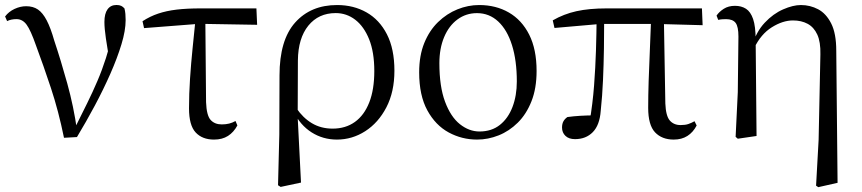

<svg xmlns="http://www.w3.org/2000/svg" viewBox="-20 -551 3492 778"><path d="M239.3 7.3Q217.3 -100.7 186.6 -193.6Q155.8 -286.5 125.7 -367.2Q104.2 -428.8 87.7 -451.1Q71.3 -473.5 46.8 -473.5Q24.8 -473.5 8.8 -465.5L0.6 -484.2Q15.3 -503.8 38.8 -514.8Q62.4 -525.8 85.8 -525.8Q114.3 -525.8 133.9 -512.4Q153.4 -498.9 169.3 -468.4Q185.3 -437.9 199.9 -386.3Q226.8 -305.9 252.7 -212.5Q278.6 -119.1 292.2 -22.3H277.7L284.1 -33.8Q310.7 -86.9 333.2 -132.7Q355.7 -178.4 374.6 -222.6Q393.6 -266.8 409.3 -315.8Q424.9 -364.7 438.7 -423.6L425.7 -295.2Q414.9 -355.7 409 -395.9Q403.1 -436.1 403.1 -462Q403.1 -495.7 415.8 -513.3Q428.5 -530.8 451.9 -530.8Q463.8 -530.8 471.2 -527.2Q478.5 -523.6 484.4 -516.7Q487.1 -505.4 488.1 -494.5Q489.1 -483.5 489.1 -469.6Q489.1 -427.2 472.1 -371.4Q455.2 -315.7 427.2 -252.2Q399.2 -188.7 364.1 -122.9Q329 -57.2 291.8 4.4Z M563.7 -437.1 557.5 -465Q587.8 -484.8 621 -495.9Q654.2 -507.1 695.9 -512.1Q737.6 -517 793.4 -517H1019L1021.9 -450.5L787.4 -454.5ZM847.2 14.6Q799.7 14.6 772.8 -14.3Q745.9 -43.2 745.9 -112.1Q745.9 -170.4 750 -232.2Q754.1 -293.9 760.4 -355.7Q766.8 -417.4 772.5 -474.9H812L815 -136.8Q817 -83.2 833.5 -65Q849.9 -46.9 878.5 -46.9Q895.3 -46.9 908.7 -50.3Q922.1 -53.7 934.3 -60.7L941.9 -42.7Q927 -15 903.8 -0.2Q880.6 14.6 847.2 14.6Z M1106.6 199.6 1111.8 -5.5 1112.6 -245.2Q1112.6 -388.7 1175.9 -459.6Q1239.3 -530.6 1346 -530.6Q1412.7 -530.6 1465.2 -500.8Q1517.7 -471 1547.9 -411.9Q1578.2 -352.7 1578.2 -264.3Q1578.2 -178.8 1545.7 -116.2Q1513.2 -53.6 1460.1 -19.5Q1407 14.6 1345.2 14.6Q1288.7 14.6 1242.5 -14.7Q1196.4 -44.1 1170.4 -97.7H1167L1180.8 -113.1Q1207.3 -73.6 1243.9 -51.7Q1280.6 -29.8 1327.7 -29.8Q1380.4 -29.8 1418.1 -56.9Q1455.8 -83.9 1476.3 -136.1Q1496.7 -188.2 1496.7 -263.1Q1496.7 -339.4 1475.8 -391.7Q1454.8 -443.9 1419.5 -471Q1384.2 -498 1340.3 -498Q1270.8 -498 1229.4 -447.1Q1188.1 -396.2 1187.1 -306.4L1186.3 -94.1L1185.8 -84.8L1199.7 188.8L1117.2 206.4Z M1913.1 14.6Q1851.7 14.6 1798.2 -14.3Q1744.7 -43.3 1711.6 -103.8Q1678.5 -164.4 1678.5 -258Q1678.5 -325.8 1699.2 -376.7Q1719.9 -427.5 1755.1 -461.6Q1790.4 -495.8 1833.7 -513.2Q1876.9 -530.6 1921.5 -530.6Q1989.5 -530.6 2041.9 -500.3Q2094.4 -470 2124.4 -410.5Q2154.3 -351.1 2154.3 -263.4Q2154.3 -193 2133.6 -140.7Q2112.9 -88.3 2078.1 -53.9Q2043.2 -19.4 2000.3 -2.4Q1957.5 14.6 1913.1 14.6ZM1923 -18.2Q1972 -18.2 2005.6 -44.9Q2039.2 -71.6 2056.7 -117.6Q2074.2 -163.6 2074.2 -220.9Q2074.2 -306 2054.6 -368.1Q2035.1 -430.2 1998.7 -464Q1962.4 -497.8 1912.8 -497.8Q1868.4 -497.8 1833.7 -472.2Q1799 -446.7 1779.7 -400.7Q1760.4 -354.8 1760.4 -294.9Q1760.4 -200.6 1783.3 -139Q1806.3 -77.4 1843.6 -47.8Q1880.9 -18.2 1923 -18.2Z M2310 12.8Q2285.1 12.8 2271.3 -0.4Q2257.4 -13.7 2257.4 -34.1Q2257.4 -49.2 2262.9 -59.2Q2268.4 -69.2 2279.1 -76.7Q2303.6 -80.1 2331.7 -81.8Q2359.7 -83.5 2393 -83.6L2369.1 -56.8Q2381.7 -131.3 2387.2 -204.1Q2392.7 -276.8 2394.9 -346.5Q2397.1 -416.2 2397.6 -482H2428.2Q2428.2 -419.6 2427.2 -354.8Q2426.2 -290 2423.4 -226Q2420.6 -162 2414.2 -101.6Q2410 -44.2 2382.2 -15.7Q2354.4 12.8 2310 12.8ZM2226.8 -437.7 2219.8 -468.5Q2264.4 -494.2 2315.7 -505.6Q2367 -517 2438.1 -517H2824.3L2827.1 -448.9L2639.6 -454H2413.8ZM2710 14.6Q2662.2 14.6 2634.3 -14.8Q2606.5 -44.3 2606.5 -114.1Q2606.5 -163.3 2608.4 -222.9Q2610.4 -282.5 2613.3 -348.6Q2616.2 -414.7 2618.6 -482H2670L2676 -131.8Q2678 -81.3 2694 -62.8Q2710.1 -44.2 2737.9 -44.2Q2756.9 -44.2 2769.4 -48.5Q2781.9 -52.8 2794.3 -59.8L2802.9 -42.5Q2788.7 -15 2765.5 -0.2Q2742.4 14.6 2710 14.6Z M2960.8 3.5 2969.6 -177.6 2972.2 -402.8Q2972.2 -443.1 2960.8 -458.2Q2949.4 -473.4 2922.3 -473.4Q2914.5 -473.4 2906.8 -472.9Q2899.1 -472.4 2890.3 -470.4L2883.5 -487.8Q2894 -503.4 2912.9 -515.4Q2931.8 -527.4 2958.2 -527.4Q2984.1 -527.4 3002.8 -515.5Q3021.4 -503.6 3031.6 -474.1Q3041.8 -444.6 3042 -389.8V-385.8L3045.6 0L2969.6 11.1ZM3286.8 201.4 3297.1 15.9 3304.3 -330.8Q3305.5 -380.7 3291.8 -410.8Q3278 -440.8 3252.7 -454.5Q3227.3 -468.2 3193.2 -468.2Q3151.8 -468.2 3107.4 -440.4Q3063.1 -412.7 3036.1 -356.3L3025.9 -366.7H3028.1Q3044.4 -422.5 3078.8 -459Q3113.1 -495.5 3153.3 -513Q3193.4 -530.6 3225.3 -530.6Q3262.7 -530.6 3295.1 -513.5Q3327.5 -496.4 3348.1 -455.9Q3368.6 -415.3 3368.6 -345.2L3373.9 189.8L3295.8 207.4Z"/></svg>

Font: Noto Serif HK
Style: Regular
Weight: 200
Designer: Ryoko NISHIZUKA 西塚涼子 (kana & ideographs); Frank Grießhammer (Latin, Greek & Cyrillic); Wenlong ZHANG 张文龙 (bopomofo); San
Foundry: Adobe
Version: Version 2.001;hotconv 1.1.0;makeotfexe 2.6.0